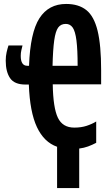

<svg xmlns="http://www.w3.org/2000/svg" viewBox="-20 -744 540 972"><path d="M109 -316Q53 -316 31 -348.5Q9 -381 9 -437Q9 -460 13.5 -479.5Q18 -499 23 -514H94Q91 -501 88 -489Q85 -477 85 -461Q85 -411 118 -411H127Q133 -579 179.5 -651.5Q226 -724 315 -724Q378 -724 417 -693Q456 -662 474 -588.5Q492 -515 492 -388V-317H247Q249 -198 273 -148Q297 -98 356 -98Q391 -98 418.5 -107Q446 -116 467 -129V-21Q446 -10 425.5 -2.5Q405 5 381 8V208H269V-1Q203 -24 167 -100.5Q131 -177 126 -316ZM373 -411Q373 -493 367 -539.5Q361 -586 348 -604.5Q335 -623 313 -623Q288 -623 274.5 -604.5Q261 -586 254.5 -539.5Q248 -493 246 -411Z"/></svg>

Font: Noto Sans Mono ExtraCondensed
Style: Bold
Weight: 700
Width: 2
Designer: Monotype Design Team
Foundry: Monotype Imaging Inc.
Version: Version 2.014